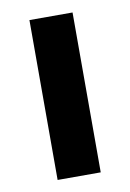

<svg xmlns="http://www.w3.org/2000/svg" viewBox="-59 -475 347 514"><g transform="rotate(-10 114.5 -217.5)"><path d="M56.6 0V-434.6H173.8V0Z"/></g></svg>

Font: Padauk Book
Style: Bold
Weight: 700
Designer: Debbi Hosken, Becca Hirsbrunner Spalinger
Foundry: SIL International
Version: Version 5.000